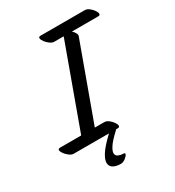

<svg xmlns="http://www.w3.org/2000/svg" viewBox="-267 -770 1009 1110"><g transform="rotate(-30 237.5 -215.0)"><path d="M296 35H2Q-10 35 -24.5 24.5Q-39 14 -49.5 0Q-60 -14 -61 -24.5Q-62 -35 -47 -35H93L292 -582H228Q216 -582 201.5 -592.5Q187 -603 176.5 -617Q166 -631 165 -641.5Q164 -652 179 -652H473Q487 -652 501 -641.5Q515 -631 525 -617Q535 -603 535.5 -592.5Q536 -582 522 -582H347Q358 -572 364.5 -560Q371 -548 368 -540L184 -35H247Q261 -35 275 -24.5Q289 -14 299 0Q309 14 309.5 24.5Q310 35 296 35ZM278 43Q234 84 217.5 110.5Q201 137 203.5 151.5Q206 166 220 172Q234 178 250 178Q266 178 260.5 189Q255 200 240 211Q225 222 210 222Q182 222 162.5 212Q143 202 140.5 180Q138 158 160 123Q182 88 236 37Q252 22 267.5 19Q283 16 288.5 22.5Q294 29 278 43Z"/></g></svg>

Font: Story Script
Style: Regular
Weight: 400
Designer: Lana Roulhac, Ben Buysse
Version: Version 1.000; ttfautohint (v1.8.4.7-5d5b)